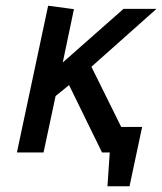

<svg xmlns="http://www.w3.org/2000/svg" viewBox="-20 -532 566 670"><path d="M447 0 299 -299 526 -501H411L199 -314L238 -500L148 -512L39 0H132L174 -197L221 -235L336 0ZM367 -89 348 0H363L355 118H432L476 -89Z"/></svg>

Font: Advent Pro SemiBold
Style: Italic
Weight: 600
Italic angle: -12°
Version: Version 3.000